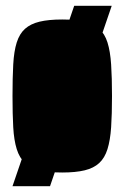

<svg xmlns="http://www.w3.org/2000/svg" viewBox="-20 -585 426 660"><path d="M23 55 235 -565H364L152 55ZM194 8Q147 8 116 0.5Q85 -7 66 -24.5Q47 -42 37.5 -72.5Q28 -103 25.5 -147.5Q23 -192 23 -255Q23 -318 25.5 -363.5Q28 -409 37.5 -439Q47 -469 66 -486Q85 -503 116 -510.5Q147 -518 194 -518Q240 -518 271 -510.5Q302 -503 321 -486Q340 -469 349.5 -439Q359 -409 362 -363.5Q365 -318 365 -255Q365 -192 362 -147.5Q359 -103 349.5 -72.5Q340 -42 321 -24.5Q302 -7 271 0.5Q240 8 194 8ZM194 -112Q202 -112 207 -115Q212 -118 214.5 -131.5Q217 -145 217.5 -174Q218 -203 218 -255Q218 -307 217.5 -336.5Q217 -366 214.5 -379Q212 -392 207 -395Q202 -398 193 -398Q185 -398 180 -395Q175 -392 172 -379Q169 -366 169 -336.5Q169 -307 169 -255Q169 -203 169.5 -174Q170 -145 172 -131.5Q174 -118 179.5 -115Q185 -112 194 -112Z"/></svg>

Font: Saira ExtraCondensed Black
Style: Regular
Weight: 900
Width: 2
Designer: Hector Gatti with collaboration of the Omnibus-Type team
Foundry: Omnibus-Type
Version: Version 1.101